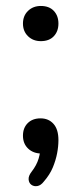

<svg xmlns="http://www.w3.org/2000/svg" viewBox="-20 -511 273 644"><path d="M127 98Q117 111 105.5 113Q94 115 85.5 109Q77 103 76 91Q75 79 86 65Q103 43 109.5 21Q116 -1 116 -20L120 4Q92 4 74.5 -12.5Q57 -29 57 -56Q57 -82 73 -98Q89 -114 116 -114Q143 -114 159.5 -95.5Q176 -77 176 -41Q176 -20 171.5 3.5Q167 27 157 51Q147 75 127 98ZM117 -373Q91 -373 74 -389.5Q57 -406 57 -432Q57 -458 74 -474.5Q91 -491 117 -491Q145 -491 160.5 -474.5Q176 -458 176 -432Q176 -406 160.5 -389.5Q145 -373 117 -373Z"/></svg>

Font: Nunito Medium
Style: Regular
Weight: 500
Designer: Vernon Adams
Foundry: Vernon Adams
Version: Version 3.602